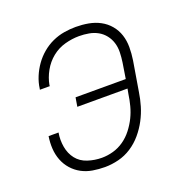

<svg xmlns="http://www.w3.org/2000/svg" viewBox="-102 -623 704 726"><g transform="rotate(-20 250.0 -260.0)"><path d="M201 8Q176 8 152 4Q128 0 107.5 -11Q87 -22 71.5 -39.5Q56 -57 47.5 -79Q39 -101 37.5 -125.5Q36 -150 40 -175H80Q75 -146 80 -117.5Q85 -89 101.5 -68Q118 -47 145.5 -38Q173 -29 202 -29Q225 -29 248 -35.5Q271 -42 291 -56Q311 -70 326.5 -90Q342 -110 352.5 -131.5Q363 -153 369 -176Q375 -199 378 -221L382 -242H180L186 -278H388L398 -341Q401 -361 401.5 -381Q402 -401 396.5 -419Q391 -437 379.5 -451.5Q368 -466 352 -475Q336 -484 316.5 -487.5Q297 -491 277 -491Q249 -491 220 -483Q191 -475 167.5 -456Q144 -437 129 -410Q114 -383 109 -355V-351H69L70 -356Q73 -379 82.5 -402Q92 -425 106.5 -445.5Q121 -466 140.5 -482.5Q160 -499 183 -509.5Q206 -520 230 -524Q254 -528 277 -528Q303 -528 328 -523.5Q353 -519 374.5 -507.5Q396 -496 411.5 -477.5Q427 -459 434.5 -436Q442 -413 442 -387Q442 -361 438 -335L418 -215Q414 -188 406 -161Q398 -134 384.5 -108.5Q371 -83 352 -60.5Q333 -38 308.5 -22Q284 -6 256 1Q228 8 201 8Z"/></g></svg>

Font: Iosevka Curly Extralight
Style: Italic
Weight: 200
Italic angle: -9°
Monospace: yes
Designer: Belleve Invis
Foundry: Belleve Invis
Version: Version 22.1.2; ttfautohint (v1.8.4)